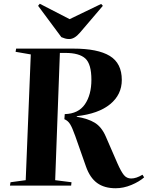

<svg xmlns="http://www.w3.org/2000/svg" viewBox="-20 -989 788 1023"><path d="M325 -381Q398 -383 432.5 -433.5Q467 -484 467 -564Q467 -648 434.5 -677.5Q402 -707 329 -707H299L274 -29L361 -18L359 0H33L36 -18L117 -29L144 -699L63 -713L66 -730H371Q501 -730 565 -691Q629 -652 629 -563Q629 -485 567 -434Q505 -383 389 -370V-367Q449 -357 485 -335Q521 -313 543 -263L606 -118Q625 -75 640 -56.5Q655 -38 679 -38Q706 -38 739 -58L748 -44Q722 -21 680 -3.5Q638 14 596 14Q536 14 497.5 -14Q459 -42 438 -102L381 -264Q365 -309 353.5 -327.5Q342 -346 323 -354ZM183 -958 192 -969 351 -887 519 -968 528 -958 406 -815Q377 -781 349 -781Q336 -781 326.5 -784Q317 -787 307 -791Z"/></svg>

Font: Literata 72pt
Style: Bold Italic
Weight: 700
Italic angle: -2°
Designer: Latin by Veronika Burian and Jose Scaglione. Greek by Irene Vlachou. Cyrillic by Vera Evstafieva
Foundry: TypeTogether
Version: Version 3.002